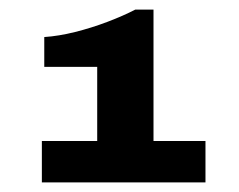

<svg xmlns="http://www.w3.org/2000/svg" viewBox="-20 -819 496 399"><path d="M67 -440V-526H182V-680H72V-742Q102 -744 136 -752.5Q170 -761 203 -773.5Q236 -786 261 -799H299V-526H407V-440Z"/></svg>

Font: Archivo SemiBold SemiExpanded Black
Style: Regular
Weight: 900
Width: 6
Version: Version 2.001